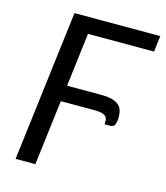

<svg xmlns="http://www.w3.org/2000/svg" viewBox="-108 -799 760 881"><g transform="rotate(15 272.0 -358.0)"><path d="M221 -640 190 -385.5H351.5Q381 -385.5 401 -380.5Q421 -375.5 433.2 -366Q445.5 -356.5 450.8 -342.2Q456 -328 456 -309.5Q456 -284 450.2 -271.5Q444.5 -259 428.5 -259H402Q403.5 -273.5 401.2 -283.2Q399 -293 391.5 -298.8Q384 -304.5 371.2 -307Q358.5 -309.5 339 -309.5H180.5L142.5 0H48.5L136.5 -716H544L535 -640Z"/></g></svg>

Font: Lato 2
Style: Italic
Weight: 400
Italic angle: -7°
Designer: Lukasz Dziedzic with Adam Twardoch and Botio Nikoltchev
Foundry: tyPoland Lukasz Dziedzic
Version: Version 2.015; 2015-08-06; http://www.latofonts.com/